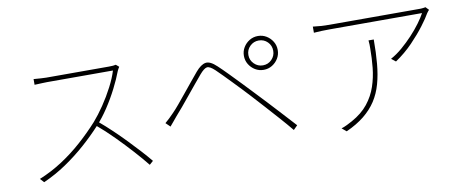

<svg xmlns="http://www.w3.org/2000/svg" viewBox="-63 -973 3057 1263"><g transform="rotate(-10 1465.0 -341.5)"><path d="M766 -660Q763 -656 758.5 -648Q754 -640 752 -635Q733 -584 702 -523Q671 -462 633 -404.5Q595 -347 555 -304Q500 -244 436 -187.5Q372 -131 300.5 -82.5Q229 -34 148 2L124 -24Q205 -57 278 -104.5Q351 -152 416.5 -210.5Q482 -269 538 -331Q573 -371 610 -425.5Q647 -480 677 -538Q707 -596 721 -643Q714 -643 680.5 -643Q647 -643 599.5 -643Q552 -643 499.5 -643Q447 -643 399.5 -643Q352 -643 320 -643Q288 -643 281 -643Q266 -643 246.5 -642Q227 -641 212 -640.5Q197 -640 197 -640V-678Q197 -678 211.5 -677Q226 -676 245.5 -674.5Q265 -673 281 -673Q288 -673 318.5 -673Q349 -673 394 -673Q439 -673 488.5 -673Q538 -673 583.5 -673Q629 -673 660.5 -673Q692 -673 700 -673Q716 -673 727 -674Q738 -675 746 -677ZM568 -326Q611 -290 654 -249Q697 -208 738 -165.5Q779 -123 814.5 -84Q850 -45 877 -12L852 10Q817 -34 766.5 -90Q716 -146 659.5 -203Q603 -260 548 -306Z M1616 -588Q1616 -554 1640.5 -529.5Q1665 -505 1699 -505Q1734 -505 1758 -529.5Q1782 -554 1782 -588Q1782 -623 1758 -647Q1734 -671 1699 -671Q1665 -671 1640.5 -647Q1616 -623 1616 -588ZM1586 -588Q1586 -619 1601.5 -644.5Q1617 -670 1642.5 -685.5Q1668 -701 1699 -701Q1730 -701 1755.5 -685.5Q1781 -670 1796.5 -644.5Q1812 -619 1812 -588Q1812 -557 1796.5 -531.5Q1781 -506 1755.5 -490.5Q1730 -475 1699 -475Q1668 -475 1642.5 -490.5Q1617 -506 1601.5 -531.5Q1586 -557 1586 -588ZM1001 -242Q1018 -256 1031 -269Q1044 -282 1060 -298Q1079 -317 1104.5 -347.5Q1130 -378 1158.5 -413Q1187 -448 1214.5 -481.5Q1242 -515 1263 -540Q1298 -581 1329 -586.5Q1360 -592 1404 -550Q1431 -525 1468.5 -486.5Q1506 -448 1544 -408.5Q1582 -369 1610 -339Q1644 -304 1685.5 -259Q1727 -214 1770.5 -167Q1814 -120 1852 -78L1825 -51Q1788 -96 1746 -143Q1704 -190 1663.5 -235Q1623 -280 1588 -318Q1567 -341 1539.5 -370Q1512 -399 1483.5 -428.5Q1455 -458 1429.5 -484Q1404 -510 1386 -527Q1352 -559 1333 -556Q1314 -553 1284 -518Q1263 -493 1236 -460.5Q1209 -428 1180.5 -393Q1152 -358 1126 -327Q1100 -296 1081 -275Q1068 -260 1054 -242.5Q1040 -225 1030 -214Z M2838 -675Q2834 -671 2830 -666Q2826 -661 2822 -655Q2806 -626 2769.5 -577.5Q2733 -529 2681.5 -475.5Q2630 -422 2565 -378L2536 -401Q2575 -422 2613.5 -455Q2652 -488 2686.5 -525Q2721 -562 2747.5 -598Q2774 -634 2789 -662Q2772 -662 2732 -662Q2692 -662 2638 -662Q2584 -662 2523 -662Q2462 -662 2402.5 -662Q2343 -662 2293 -662Q2243 -662 2210.5 -662Q2178 -662 2171 -662Q2146 -662 2117.5 -661Q2089 -660 2066 -658V-699Q2089 -696 2117.5 -694Q2146 -692 2171 -692Q2178 -692 2211 -692Q2244 -692 2294 -692Q2344 -692 2403.5 -692Q2463 -692 2523 -692Q2583 -692 2636.5 -692Q2690 -692 2728 -692Q2766 -692 2781 -692Q2786 -692 2792.5 -692.5Q2799 -693 2806 -694Q2813 -695 2818 -696ZM2446 -546Q2446 -458 2439.5 -385Q2433 -312 2416 -251.5Q2399 -191 2367.5 -142.5Q2336 -94 2286.5 -54Q2237 -14 2166 18L2136 -7Q2153 -12 2174.5 -22.5Q2196 -33 2210 -41Q2279 -79 2319.5 -130Q2360 -181 2380 -240.5Q2400 -300 2406.5 -364Q2413 -428 2413 -491Q2413 -504 2413 -517.5Q2413 -531 2411 -546Z"/></g></svg>

Font: Noto Sans SC Thin
Style: Regular
Weight: 100
Designer: Ryoko NISHIZUKA 西塚涼子 (kana, bopomofo & ideographs); Paul D. Hunt (Latin, Greek & Cyrillic); Sandoll Communications 산돌커뮤니
Foundry: Adobe
Version: Version 2.004-H2;hotconv 1.0.118;makeotfexe 2.5.65603